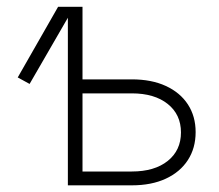

<svg xmlns="http://www.w3.org/2000/svg" viewBox="-20 -556 658 576"><path d="M68.8 -304.2 33.2 -323.7 154.3 -535.6H202.6ZM216.8 -317.9H375.5Q434.6 -317.9 477.5 -298.1Q520.5 -278.3 543.7 -242.7Q566.9 -207 566.9 -159.7Q566.9 -111.8 543.7 -75.9Q520.5 -40 477.5 -20Q434.6 0 375.5 0H183.6V-535.6H227.5V-41.5H375.5Q443.4 -41.5 483.2 -73.2Q522.9 -105 522.9 -158.7Q522.9 -212.4 483.2 -244.1Q443.4 -275.9 375.5 -275.9H216.8Z"/></svg>

Font: Inter 20pt ExtraLight
Style: Regular
Weight: 250
Version: Version 4.001;git-66647c0bb